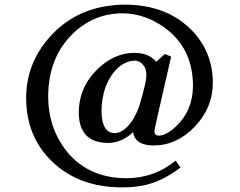

<svg xmlns="http://www.w3.org/2000/svg" viewBox="-20 -641 1028 821"><path d="M606 -319.8Q606 -358.9 576.7 -376.5Q566.4 -381.8 557.1 -381.8Q511.7 -380.4 476.1 -342.8Q414.6 -275.9 414.1 -164.1Q415.5 -73.2 470.2 -71.8Q507.3 -71.8 542.5 -121.1Q564 -151.9 577.1 -192.9Q605.5 -287.6 606 -319.8ZM640.1 -75.2Q643.6 -61.5 658.2 -61Q689.9 -61 732.4 -100.1Q804.2 -167.5 805.2 -272.9Q805.2 -438 678.7 -526.4Q596.2 -583.5 503.9 -584Q383.8 -584 293.9 -499.5Q186.5 -397 186 -228Q186 -100.6 257.8 -3.4Q351.1 120.6 521 121.1Q640.1 120.6 731 45.9L752 75.2Q670.9 137.2 591.3 152.3Q550.3 160.2 502 160.2Q316.9 160.2 201.7 48.8Q92.3 -57.6 91.8 -221.2Q91.8 -369.1 191.9 -481.9Q300.8 -605 471.7 -619.1Q492.2 -621.1 513.2 -621.1Q690.4 -621.1 796.9 -514.6Q889.6 -421.4 890.1 -287.1Q890.1 -180.7 813 -99.6Q736.3 -19.5 638.2 -19Q566.9 -19 552.2 -62.5Q550.3 -69.8 549.8 -76.2Q500 -30.3 443.8 -29.8Q331.1 -29.8 318.4 -133.3Q316.9 -145.5 316.9 -158.2Q316.9 -269 399.4 -347.7Q470.2 -414.6 554.2 -415Q617.2 -414.6 647.9 -377L685.1 -410.2L711.9 -398.9L652.8 -141.1Q640.1 -85 640.1 -75.2Z"/></svg>

Font: Linux Libertine O
Style: Semibold
Weight: 700
Designer: Philipp H. Poll
Foundry: Philipp H. Poll
Version: Version 5.0.0